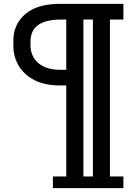

<svg xmlns="http://www.w3.org/2000/svg" viewBox="-20 -726 688 996"><path d="M254.4 250V189.5H323.7V-282.7H292Q212.9 -282.7 158.9 -310.3Q105 -337.9 77.1 -384.8Q49.3 -431.6 49.3 -488.3V-514.6Q49.3 -600.1 111.3 -653.1Q173.3 -706.1 292 -706.1H620.1V-624.5H550.3V189.5H620.1V250ZM461.9 -624.5H412.6V189.5H461.9ZM294.9 -624.5Q220.2 -624.5 179.2 -597.2Q138.2 -569.8 138.2 -509.3V-493.2Q138.2 -433.1 179.2 -398.4Q220.2 -363.8 294.9 -363.8H323.7V-624.5Z"/></svg>

Font: Kay Pho Du SemiBold
Style: Regular
Weight: 600
Designer: Victor Gaultney, Khu Oo Reh
Foundry: SIL International
Version: Version 3.000